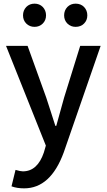

<svg xmlns="http://www.w3.org/2000/svg" viewBox="-20 -801 584 1051"><path d="M349 -672Q331 -690 331 -717Q331 -744 349 -763Q367 -781 394 -781Q422 -781 440 -763Q458 -744 458 -717Q458 -690 440 -672Q422 -654 394 -654Q367 -654 349 -672ZM124 -672Q106 -690 106 -717Q106 -744 124 -763Q142 -781 169 -781Q196 -781 214 -763Q232 -744 232 -717Q232 -690 214 -672Q196 -654 169 -654Q142 -654 124 -672ZM329 33Q257 230 112 230Q73 230 43 219L65 129Q92 137 105 137Q185 137 220 34L231 -4L13 -550H131L233 -267L258 -190Q273 -141 283 -112H288L331 -267L419 -550H531Z"/></svg>

Font: Noto Sans S Chinese Medium
Style: Regular
Weight: 500
Designer: Ryoko NISHIZUKA  (kana & ideographs); Paul D. Hunt (Latin, Greek & Cyrillic); Wenlong ZHANG  (bopomofo); Sandoll Communi
Foundry: Adobe Systems Incorporated
Version: Version 1.000;PS 1;hotconv 1.0.78;makeotf.lib2.5.61930